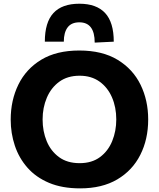

<svg xmlns="http://www.w3.org/2000/svg" viewBox="-20 -999 854 1032"><path d="M410.5 13.5Q314 13.5 243.5 -16.2Q173 -46 127.5 -97.8Q82 -149.5 59.8 -216Q37.5 -282.5 37.5 -356Q37.5 -460 78.8 -544.2Q120 -628.5 201.8 -678Q283.5 -727.5 406 -727.5Q530 -727.5 612.2 -677.5Q694.5 -627.5 735.5 -543.5Q776.5 -459.5 776.5 -357Q776.5 -250.5 734.2 -166.8Q692 -83 610.5 -34.8Q529 13.5 410.5 13.5ZM408 -122Q474 -122 517.8 -154.8Q561.5 -187.5 583.2 -241Q605 -294.5 605 -357Q605 -422.5 581.8 -476Q558.5 -529.5 514.5 -560.8Q470.5 -592 408 -592Q343 -592 298.8 -559.8Q254.5 -527.5 231.8 -474Q209 -420.5 209 -357Q209 -293.5 231 -240.2Q253 -187 297.2 -154.5Q341.5 -122 408 -122ZM489 -770Q489 -879 406.5 -879Q364 -879 343.5 -851.8Q323 -824.5 323 -775H221Q221 -879 267.2 -929Q313.5 -979 406.5 -979Q498.5 -979 545 -929Q591.5 -879 591.5 -775Z"/></svg>

Font: Heraclito
Style: Bold
Weight: 700
Designer: Kostas Bartsokas (font) & Cristiano Sobral (main changes)
Foundry: Kostas Bartsokas (font) & Cristiano Sobral (main changes)
Version: Version 1.00;July 8, 2020;FontCreator 13.0.0.2655 64-bit